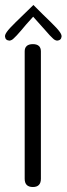

<svg xmlns="http://www.w3.org/2000/svg" viewBox="-44 -744 267 770"><path d="M90 -724 19 -655C-18 -619 -24 -607 -24 -598C-23 -587 -17 -582 -6 -581C1 -582 6 -585 11 -590C18 -596 27 -606 40 -621C52 -636 68 -654 89 -677L139 -621C152 -606 161 -596 168 -590C173 -585 178 -582 185 -581C196 -582 202 -587 203 -598C203 -607 197 -619 160 -655C141 -673 118 -696 90 -724ZM120 -538C120 -557 109 -567 88 -567C66 -567 55 -557 55 -538V-27C55 -5 66 6 88 6C109 6 120 -5 120 -27Z"/></svg>

Font: GFS Philostratos
Style: Regular
Weight: 400
Designer: George D. Matthiopoulos
Foundry: George D. Matthiopoulos
Version: Version 1.000